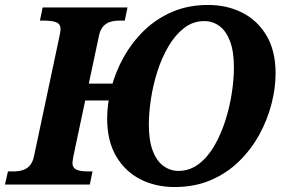

<svg xmlns="http://www.w3.org/2000/svg" viewBox="-52 -744 1151 774"><path d="M652 10Q575 10 513.5 -21.5Q452 -53 416 -114.5Q380 -176 380 -266Q380 -325 396.5 -389Q413 -453 446 -512.5Q479 -572 528 -620Q577 -668 642 -696Q707 -724 787 -724Q864 -724 925.5 -692.5Q987 -661 1023 -599.5Q1059 -538 1059 -448Q1059 -389 1042.5 -325Q1026 -261 993.5 -201.5Q961 -142 912 -94Q863 -46 798 -18Q733 10 652 10ZM-32 0 -20 -53H2Q22 -53 39 -58Q56 -63 68 -76.5Q80 -90 85 -114L188 -599Q190 -607 191 -614.5Q192 -622 192 -627Q192 -647 175 -654Q158 -661 123 -661H109L120 -714H462L451 -661H430Q410 -661 393 -656Q376 -651 364 -637.5Q352 -624 347 -600L244 -115Q243 -108 241.5 -100Q240 -92 240 -87Q240 -68 255.5 -60.5Q271 -53 302 -53H321L310 0ZM239 -339 252 -407H509L493 -339ZM667 -55Q713 -55 749.5 -83Q786 -111 812.5 -157Q839 -203 856.5 -258Q874 -313 882.5 -369Q891 -425 891 -472Q891 -537 875 -578.5Q859 -620 832 -639.5Q805 -659 772 -659Q726 -659 690 -631Q654 -603 627 -557Q600 -511 582.5 -456Q565 -401 556.5 -345Q548 -289 548 -242Q548 -177 564 -135.5Q580 -94 607.5 -74.5Q635 -55 667 -55Z"/></svg>

Font: Noto Serif
Style: Italic
Weight: 400
Italic angle: -12°
Designer: Monotype Design Team
Foundry: Monotype Imaging Inc.
Version: Version 2.013